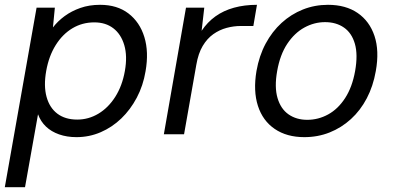

<svg xmlns="http://www.w3.org/2000/svg" viewBox="-34 -558 1633 798"><path d="M-14 220 118 -526H194L186 -444Q206 -470 234.5 -491Q263 -512 300 -525Q337 -538 382 -538Q453 -538 500 -502Q547 -466 566 -404Q585 -342 571 -262Q561 -202 534.5 -152Q508 -102 470 -65.5Q432 -29 384.5 -8.5Q337 12 284 12Q244 12 211.5 0.5Q179 -11 157 -32Q135 -53 124 -83L70 220ZM287 -61Q334 -61 375 -85.5Q416 -110 445 -155.5Q474 -201 485 -263Q496 -325 482.5 -370.5Q469 -416 437 -440.5Q405 -465 358 -465Q308 -465 267 -440.5Q226 -416 197.5 -370.5Q169 -325 158 -263Q147 -201 159.5 -155.5Q172 -110 204.5 -85.5Q237 -61 287 -61Z M647 0 739 -526H815L804 -430Q828 -466 861.5 -490Q895 -514 938.5 -526Q982 -538 1034 -538L1019 -450H967Q937 -450 907.5 -442Q878 -434 852.5 -416Q827 -398 808.5 -367Q790 -336 782 -289L731 0Z M1231 12Q1158 12 1108 -22Q1058 -56 1038 -118Q1018 -180 1032 -263Q1043 -326 1070 -376.5Q1097 -427 1136.5 -463Q1176 -499 1225 -518.5Q1274 -538 1329 -538Q1403 -538 1452.5 -504Q1502 -470 1522.5 -408.5Q1543 -347 1528 -263Q1517 -200 1490.5 -149.5Q1464 -99 1424.5 -63Q1385 -27 1336 -7.5Q1287 12 1231 12ZM1243 -60Q1289 -60 1330 -82.5Q1371 -105 1400.5 -150.5Q1430 -196 1442 -263Q1454 -331 1441 -376Q1428 -421 1395.5 -443.5Q1363 -466 1317 -466Q1272 -466 1231 -443.5Q1190 -421 1160 -376Q1130 -331 1118 -263Q1106 -196 1119.5 -150.5Q1133 -105 1165.5 -82.5Q1198 -60 1243 -60Z"/></svg>

Font: DM Sans 9pt
Style: Italic
Weight: 400
Italic angle: -10°
Designer: Colophon Foundry, Jonny Pinhorn
Foundry: Colophon Foundry
Version: Version 4.004